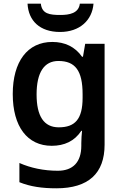

<svg xmlns="http://www.w3.org/2000/svg" viewBox="-20 -779 666 1039"><path d="M486 -759H412C406 -707 355 -698 307 -698C248 -698 207 -704 201 -759H129C134 -666 196 -606 305 -606C411 -606 479 -669 486 -759ZM263 -552C129 -552 49 -446 49 -270C49 -94 128 10 260 10C328 10 383 -15 420 -71H424C422 -55 420 -24 420 -4V10C420 98 375 145 293 145C217 145 146 130 85 103V207C144 231 208 240 285 240C459 240 546 159 546 4V-542H441L429 -472H424C386 -526 331 -552 263 -552ZM296 -449C387 -449 427 -397 427 -269V-250C427 -134 386 -90 298 -90C217 -90 178 -151 178 -268C178 -387 219 -449 296 -449Z"/></svg>

Font: Noto Sans Gurmukhi SemiBold
Style: Regular
Weight: 600
Designer: Jelle Bosma - Monotype Design Team
Foundry: Monotype Imaging Inc.
Version: Version 2.004